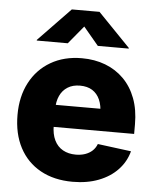

<svg xmlns="http://www.w3.org/2000/svg" viewBox="-54 -808 702 864"><g transform="rotate(5 297.0 -376.0)"><path d="M306.2 10.7Q222.2 10.7 160.6 -23.4Q99.1 -57.6 66.2 -120.1Q33.2 -182.6 33.2 -268.1Q33.2 -351.1 66.2 -413.8Q99.1 -476.6 159.4 -511.7Q219.7 -546.9 300.3 -546.9Q357.9 -546.9 406 -528.6Q454.1 -510.3 489.5 -474.9Q524.9 -439.5 544.2 -388.4Q563.5 -337.4 563.5 -271.5V-228H91.8V-327.6H482.9L403.8 -304.7Q403.8 -341.8 392.1 -368.4Q380.4 -395 357.9 -409.2Q335.4 -423.3 302.2 -423.3Q269.5 -423.3 246.6 -408.9Q223.6 -394.5 211.7 -368.7Q199.7 -342.8 199.7 -307.1V-235.4Q199.7 -195.3 213.1 -167.7Q226.6 -140.1 251.5 -126.2Q276.4 -112.3 309.6 -112.3Q333 -112.3 352.1 -118.9Q371.1 -125.5 384.5 -137.9Q397.9 -150.4 404.8 -168.5L556.2 -148.9Q543.5 -101.1 509.5 -65.2Q475.6 -29.3 423.8 -9.3Q372.1 10.7 306.2 10.7ZM230.5 -608.4H90.3V-611.3L235.4 -761.7H360.4L505.9 -611.3V-608.4H366.2L297.9 -689.9Z"/></g></svg>

Font: Inter 18pt ExtraBold
Style: Regular
Weight: 800
Designer: Rasmus Andersson
Foundry: rsms
Version: Version 4.001;git-66647c0bb